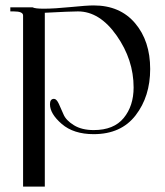

<svg xmlns="http://www.w3.org/2000/svg" viewBox="-20 -687 606 707"><path d="M325 -667Q422 -667 477.5 -601.5Q533 -536 533 -433Q533 -332 479.5 -262.5Q426 -193 325 -193Q251 -193 207.5 -230.5Q164 -268 164 -303Q164 -323 179 -323Q188 -323 196.5 -305Q205 -287 214 -265.5Q223 -244 252 -226Q281 -208 325 -208Q399 -208 435.5 -252.5Q472 -297 472 -365Q472 -467 409.5 -556Q347 -645 267 -645Q240 -645 145 -640V0H65V-630Q65 -645 31 -645H18V-660H100Q109 -655 141 -655Q180 -655 240 -661Q300 -667 325 -667Z"/></svg>

Font: kawoszeh
Style: Medium
Weight: 500
Version: Version 000.030